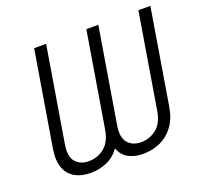

<svg xmlns="http://www.w3.org/2000/svg" viewBox="-126 -877 1105 1036"><g transform="rotate(-20 426.5 -359.5)"><path d="M78.1 -182.1 168.5 -727.5H237.3L147 -182.1Q135.7 -114.7 163.3 -84Q190.9 -53.2 236.8 -53.2Q290 -53.2 328.6 -85.2Q367.2 -117.2 377.9 -182.1L468.3 -727.5H537.1L446.8 -182.1Q436 -117.2 462.4 -85.2Q488.8 -53.2 539.1 -53.2Q587.9 -53.2 627 -84.2Q666 -115.2 676.8 -182.1L767.1 -727.5H835.9L745.6 -182.1Q735.4 -117.2 703.9 -74.5Q672.4 -31.7 627 -11Q581.5 9.8 528.3 9.8Q481.4 9.8 445.6 -8.3Q409.7 -26.4 393.6 -69.8Q360.8 -25.9 317.4 -8.1Q273.9 9.8 227.1 9.8Q174.3 9.8 137 -11.2Q99.6 -32.2 83.7 -74.7Q67.9 -117.2 78.1 -182.1Z"/></g></svg>

Font: Inter 17pt Light
Style: Italic
Weight: 300
Italic angle: -9.3988°
Version: Version 4.001;git-66647c0bb